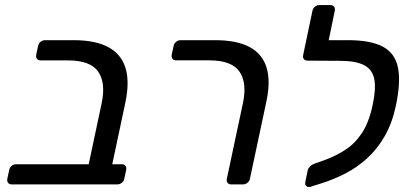

<svg xmlns="http://www.w3.org/2000/svg" viewBox="-20 -730 1624 760"><path d="M26.9 0Q16.7 0 11.9 -6.4Q7.1 -12.7 9.1 -22.9L16.4 -57Q18.4 -67.2 26.3 -73.6Q34.2 -79.9 44.4 -79.9H331.1L382.4 -321.6Q399.4 -401.9 368.6 -446.4Q337.9 -490.9 248.9 -490.9H141.2Q131 -490.9 126.2 -497.3Q121.4 -503.6 123.4 -513.8L130.8 -548.1Q132.8 -558.3 140.7 -564.6Q148.7 -571 158.9 -571H271.6Q358.1 -571 409.2 -543.1Q460.3 -515.2 476.9 -460.7Q493.4 -406.1 476.5 -325.3L424.4 -79.9H461.4Q471.6 -79.9 476.5 -73.6Q481.4 -67.2 479.4 -57L472.1 -22.9Q470.1 -12.7 462.1 -6.4Q454.1 0 443.9 0Z M895.8 0Q885.6 0 880.8 -6.3Q876 -12.6 878 -22.7L941.6 -321.8Q958.6 -402.1 927.8 -446.6Q897.1 -491.1 808.1 -491.1H677.6Q667.4 -491.1 662.7 -497.4Q657.9 -503.8 659.9 -514L667.2 -548.1Q669.2 -558.3 677.2 -564.6Q685.1 -571 695.3 -571H830.9Q917.4 -571 968.1 -543.8Q1018.7 -516.6 1035.2 -462.4Q1051.7 -408.2 1034.2 -327L969.4 -22.9Q967.4 -12.7 959.4 -6.4Q951.4 0 941.2 0Z M1209.4 9.3Q1199.2 12.1 1192.8 6.7Q1186.4 1.3 1188.4 -8.9L1197.9 -55.2Q1200.1 -63.8 1206.9 -71.1Q1213.7 -78.3 1225.6 -82.3L1267.6 -97.4Q1311.1 -113.5 1348.4 -138Q1385.7 -162.4 1413.2 -204.3Q1440.7 -246.2 1455 -314.2Q1469.1 -379 1461.4 -417.3Q1453.8 -455.5 1420.7 -472.3Q1387.7 -489.2 1325.3 -489.2H1294.5Q1284.5 -489.2 1279.6 -495.6Q1274.7 -501.9 1276.7 -512.1L1284.4 -548.4Q1286.4 -558.4 1294.5 -564.7Q1302.6 -571 1312.6 -571H1356.8Q1448.1 -571 1496.2 -544.9Q1544.3 -518.8 1555.5 -461.3Q1566.7 -403.9 1546.8 -310.6Q1532 -241.3 1502.2 -190Q1472.4 -138.6 1432.6 -102.7Q1392.9 -66.8 1346.7 -43.2Q1300.6 -19.6 1253.8 -4.8ZM1316.9 -489.2 1197.8 -490Q1187.6 -490 1182.8 -496Q1178 -501.9 1180 -512.1L1216.7 -687.1Q1218.9 -697.3 1226.8 -703.6Q1234.6 -710 1244.8 -710H1287.3Q1297.5 -710 1302.4 -703.6Q1307.2 -697.3 1305.1 -687.1L1281.2 -571H1337.4Z"/></svg>

Font: Rubik Light
Style: Italic
Weight: 300
Italic angle: -12°
Designer: Hubert and Fischer
Foundry: Hubert and Fischer
Version: Version 2.300;gftools[0.9.30]